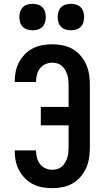

<svg xmlns="http://www.w3.org/2000/svg" viewBox="-20 -974 540 1002"><path d="M253 8Q227 8 201.5 3.5Q176 -1 153 -12.5Q130 -24 111.5 -42.5Q93 -61 80.5 -83.5Q68 -106 62.5 -131.5Q57 -157 57 -183V-189H168V-186Q168 -168 173 -150Q178 -132 189 -117.5Q200 -103 217.5 -95.5Q235 -88 253 -88Q267 -88 280 -92Q293 -96 303 -105Q313 -114 320 -126Q327 -138 331 -151Q335 -164 336.5 -177.5Q338 -191 338 -205V-320H193V-416H338V-530Q338 -544 336.5 -557.5Q335 -571 331 -584Q327 -597 320 -609Q313 -621 303 -630Q293 -639 280 -643Q267 -647 253 -647Q235 -647 217.5 -639.5Q200 -632 189 -617.5Q178 -603 173 -585Q168 -567 168 -549V-546H57V-552Q57 -578 62.5 -603.5Q68 -629 80.5 -651.5Q93 -674 111.5 -692.5Q130 -711 153 -722.5Q176 -734 201.5 -738.5Q227 -743 253 -743Q280 -743 307.5 -737.5Q335 -732 358.5 -718.5Q382 -705 400.5 -683.5Q419 -662 430 -637Q441 -612 445 -584.5Q449 -557 449 -530V-205Q449 -178 445 -150.5Q441 -123 430 -98Q419 -73 400.5 -51.5Q382 -30 358.5 -16.5Q335 -3 307.5 2.5Q280 8 253 8ZM350 -816Q336 -816 322.5 -820Q309 -824 299 -834Q289 -844 285 -857.5Q281 -871 281 -885Q281 -899 285 -912.5Q289 -926 299 -936Q309 -946 322.5 -950Q336 -954 350 -954Q364 -954 377.5 -950Q391 -946 401 -936Q411 -926 415 -912.5Q419 -899 419 -885Q419 -871 415 -857.5Q411 -844 401 -834Q391 -824 377.5 -820Q364 -816 350 -816ZM150 -816Q136 -816 122.5 -820Q109 -824 99 -834Q89 -844 85 -857.5Q81 -871 81 -885Q81 -899 85 -912.5Q89 -926 99 -936Q109 -946 122.5 -950Q136 -954 150 -954Q164 -954 177.5 -950Q191 -946 201 -936Q211 -926 215 -912.5Q219 -899 219 -885Q219 -871 215 -857.5Q211 -844 201 -834Q191 -824 177.5 -820Q164 -816 150 -816Z"/></svg>

Font: Iosevka Custom
Style: Bold
Weight: 700
Monospace: yes
Designer: Belleve Invis
Foundry: Belleve Invis
Version: Version 30.3.3; ttfautohint (v1.8.3)